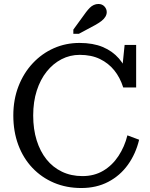

<svg xmlns="http://www.w3.org/2000/svg" viewBox="-20 -936 757 966"><path d="M381 -660Q332 -660 289.5 -638Q247 -616 215 -576Q183 -536 165 -480Q147 -424 147 -355Q147 -286 164.5 -230Q182 -174 214 -134Q246 -94 292 -72Q338 -50 395 -50Q454 -50 499.5 -77Q545 -104 576 -151Q607 -198 621 -255L680 -233Q663 -162 623.5 -107Q584 -52 524.5 -21Q465 10 389 10Q314 10 251.5 -16.5Q189 -43 143 -91.5Q97 -140 72 -207Q47 -274 47 -355Q47 -435 73 -502Q99 -569 145 -618Q191 -667 251 -693.5Q311 -720 380 -720Q448 -720 497 -699.5Q546 -679 578.5 -641.5Q611 -604 627 -552L591 -553L607 -710H665V-496H600Q584 -546 555 -582Q526 -618 483 -639Q440 -660 381 -660ZM413 -875 349 -787V-766H377L459 -810Q477 -820 490 -830Q503 -840 510 -851.5Q517 -863 517 -875Q517 -891 505.5 -903.5Q494 -916 475 -916Q463 -916 452 -911Q441 -906 432 -897Q423 -888 413 -875Z"/></svg>

Font: Roboto Serif 28pt
Style: Regular
Weight: 400
Designer: Greg Gazdowicz
Foundry: Commercial Type
Version: Version 1.008